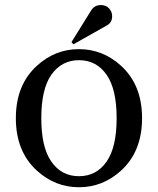

<svg xmlns="http://www.w3.org/2000/svg" viewBox="-20 -745 637 774"><path d="M386.7 -724.6Q407.7 -724.6 419.9 -710.9Q432.1 -697.3 432.1 -679.2Q432.1 -654.3 411.1 -642.6L275.9 -566.4L268.1 -575.2L347.2 -702.6Q360.8 -724.6 386.7 -724.6ZM129.4 -56.6Q43.9 -133.8 43.9 -268.6Q43.9 -403.3 129.4 -480.5Q202.6 -546.9 298.3 -546.9Q394 -546.9 467.3 -480.5Q552.7 -403.3 552.7 -268.6Q552.7 -133.8 467.3 -56.6Q394 9.8 298.3 9.8Q202.6 9.8 129.4 -56.6ZM410.2 -94.2Q450.2 -152.3 450.2 -268.6Q450.2 -384.8 410.2 -442.9Q369.1 -502.4 298.3 -502.4Q228 -502.4 186.5 -442.9Q146.5 -385.3 146.5 -268.6Q146.5 -151.9 186.5 -94.2Q227.5 -34.7 298.3 -34.7Q369.1 -34.7 410.2 -94.2Z"/></svg>

Font: Modern Antiqua
Style: Book
Weight: 400
Designer: Wojciech Kalinowski "wmk69" (wmk69@o2.pl)
Foundry: Wojciech Kalinowski "wmk69" (wmk69@o2.pl)
Version: Version 3.1.0; 2021-05-28